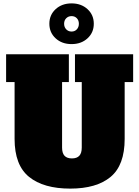

<svg xmlns="http://www.w3.org/2000/svg" viewBox="-20 -1098 821 1132"><path d="M66 -279V-614H16V-778H386V-614H346V-228Q346 -195 360.5 -179.5Q375 -164 404 -164Q433 -164 447.5 -179.5Q462 -195 462 -228V-614H422V-778H765V-614H715V-279Q715 -124 632 -55Q549 14 394 14Q237 14 151.5 -55Q66 -124 66 -279ZM271 -958Q271 -1010 308 -1044Q345 -1078 402 -1078Q459 -1078 496 -1044Q533 -1010 533 -958Q533 -906 496 -872Q459 -838 402 -838Q345 -838 308 -872Q271 -906 271 -958ZM445 -958Q445 -978 433 -990.5Q421 -1003 402 -1003Q383 -1003 370.5 -990.5Q358 -978 358 -958Q358 -938 370.5 -925Q383 -912 402 -912Q421 -912 433 -925Q445 -938 445 -958Z"/></svg>

Font: Alfa Slab One
Style: Regular
Weight: 400
Designer: JM Sole
Foundry: JM Sole
Version: Version 2.000